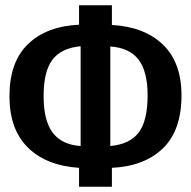

<svg xmlns="http://www.w3.org/2000/svg" viewBox="-20 -711 727 731"><path d="M406 -72V0H281V-72Q157 -80 86.5 -149Q16 -218 16 -345Q16 -475 86.5 -543Q157 -611 281 -617V-691H406V-616Q530 -609 600.5 -541Q671 -473 671 -348Q671 -215 600.5 -146.5Q530 -78 406 -72ZM287 -155V-535Q213 -528 179.5 -483.5Q146 -439 146 -345Q146 -252 180.5 -206Q215 -160 287 -155ZM542 -348Q542 -439 507.5 -484Q473 -529 400 -534V-155Q475 -162 508.5 -207Q542 -252 542 -348Z"/></svg>

Font: Fira Sans Extra Condensed Medium
Style: Regular
Weight: 500
Width: 1
Designer: Carrois Corporate & Edenspiekermann AG
Foundry: Carrois Corporate GbR & Edenspiekermann AG
Version: Version 4.203